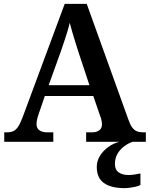

<svg xmlns="http://www.w3.org/2000/svg" viewBox="-20 -734 775 994"><path d="M2 0V-49H17Q36 -49 49 -55Q62 -61 73 -77Q84 -93 96 -124L315 -714H429L645 -114Q654 -88 664.5 -74Q675 -60 688.5 -54.5Q702 -49 719 -49H735V0H426V-49H459Q479 -49 493.5 -59Q508 -69 508 -91Q508 -98 506.5 -105.5Q505 -113 503.5 -119.5Q502 -126 499 -132L463 -237H212L180 -143Q177 -135 174.5 -126Q172 -117 170.5 -108Q169 -99 169 -92Q169 -70 184 -59.5Q199 -49 222 -49H256V0ZM232 -293H443L387 -462Q379 -487 370.5 -514Q362 -541 354.5 -567Q347 -593 341 -616Q336 -594 328.5 -569.5Q321 -545 312.5 -519.5Q304 -494 295 -468ZM625 240Q555 240 518 213.5Q481 187 481 130Q481 99 498 72Q515 45 542 26Q569 7 599 0H668Q647 6 625.5 21.5Q604 37 589.5 60Q575 83 575 115Q575 145 594.5 158.5Q614 172 644 172Q658 172 673.5 170Q689 168 707 164V224Q697 229 682 232.5Q667 236 651.5 238Q636 240 625 240Z"/></svg>

Font: Noto Serif Gujarati SemiBold
Style: Regular
Weight: 600
Version: Version 2.102